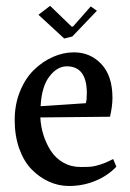

<svg xmlns="http://www.w3.org/2000/svg" viewBox="-20 -616 442 651"><path d="M197.8 -485.4 110.4 -565.9 149.9 -596.2 222.7 -525.9H227.5L287.6 -594.2L308.6 -579.6L225.1 -492.2ZM353 -220.2 116.7 -217.8Q118.2 -187.5 127.2 -158.7Q136.2 -129.9 152.1 -105Q168 -80.1 194.3 -64.9Q220.7 -49.8 252.9 -49.8H255.9Q276.9 -49.8 288.6 -50.8Q300.3 -51.8 320.3 -58.1Q340.3 -64.5 363.8 -76.7L374.5 -50.8Q345.2 -20 303.2 -2.7Q261.2 14.6 213.9 14.6Q178.7 14.6 146.2 0Q113.8 -14.6 87.4 -41.5Q61 -68.4 45.4 -111.8Q29.8 -155.3 29.8 -209Q29.8 -262.2 47.9 -306.4Q65.9 -350.6 95 -378.9Q124 -407.2 159.2 -422.9Q194.3 -438.5 230.5 -438.5Q286.6 -438.5 324 -398.4Q361.3 -358.4 361.3 -284.2Q361.3 -255.9 353 -220.2ZM117.7 -255.9 271 -266.1Q274.4 -276.9 274.4 -299.8Q274.4 -391.1 206.5 -391.1Q173.8 -391.1 147.5 -356.7Q121.1 -322.3 117.7 -255.9Z"/></svg>

Font: Neuton
Style: Regular
Weight: 400
Designer: Brian M Zick
Version: Version 1.3